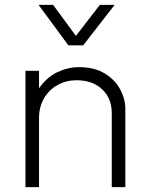

<svg xmlns="http://www.w3.org/2000/svg" viewBox="-20 -772 617 792"><path d="M85 0V-480H141V-408Q174 -454.5 217.5 -474.8Q261 -495 306 -495Q369.5 -495 412 -469Q454.5 -443 475.8 -403.2Q497 -363.5 497 -323V0H441V-306Q441 -366 401.5 -403.5Q362 -441 296 -441Q253 -441 217.8 -421.5Q182.5 -402 161.8 -366.8Q141 -331.5 141 -285V0ZM262 -585 139 -752H199L293 -624L392 -752H453L323 -585Z"/></svg>

Font: Geologica Roman Thin
Style: Regular
Weight: 250
Designer: Sindre Bremnes, Frode Helland
Foundry: Monokrom Skriftforlag AS
Version: Version 1.010;gftools[0.9.28]